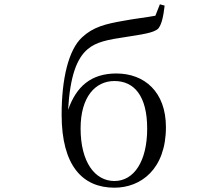

<svg xmlns="http://www.w3.org/2000/svg" viewBox="-20 -856 1040 891"><path d="M511 -16C421 -16 354 -103 354 -260C354 -406 422 -480 511 -480C602 -480 663 -412 663 -259C663 -108 602 -16 511 -16ZM511 15C633 15 750 -70 750 -266C750 -430 650 -515 520 -515C403 -515 334 -455 296 -346C305 -504 337 -586 387 -628C426 -661 478 -672 568 -685C637 -696 693 -703 714 -723C730 -742 738 -778 744 -830L722 -836L701 -783C658 -775 603 -769 556 -760C469 -745 412 -731 360 -682C298 -624 266 -490 266 -324C266 -87 363 15 511 15Z"/></svg>

Font: Harano Aji Mincho K1
Style: Regular
Weight: 400
Foundry: Masamichi Hosoda
Version: HaranoAjiMinchoK1-Regular version 20230610;ttx 4.39.4